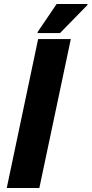

<svg xmlns="http://www.w3.org/2000/svg" viewBox="-20 -938 457 958"><path d="M13.7 0 170.2 -743H333.3L176.3 0ZM167.6 -773V-778L262.7 -918.2H416.5V-913.2L279.4 -773Z"/></svg>

Font: Saira Thin
Style: Italic
Weight: 100
Italic angle: -12°
Designer: Hector Gatti with collaboration of the Omnibus-Type team
Foundry: Omnibus-Type
Version: Version 1.101